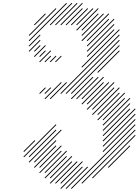

<svg xmlns="http://www.w3.org/2000/svg" viewBox="-20 -1024 937 1299"><path d="M357.1 -602.9 397.1 -642.9 392.9 -647.1 352.9 -607.1ZM321.4 -602.9 361.4 -642.9 357.1 -647.1 317.1 -607.1ZM285.7 -602.9 325.7 -642.9 321.4 -647.1 281.4 -607.1ZM250 -602.9 325.7 -678.6 321.4 -682.9 245.7 -607.1ZM250 -638.6 290 -678.6 285.7 -682.9 245.7 -642.9ZM214.3 -638.6 290 -714.3 285.7 -718.6 210 -642.9ZM214.3 -674.3 254.3 -714.3 250 -718.6 210 -678.6ZM178.6 -674.3 254.3 -750 250 -754.3 174.3 -678.6ZM178.6 -710 254.3 -785.7 250 -790 174.3 -714.3ZM178.6 -745.7 432.9 -1000 428.6 -1004.3 174.3 -750ZM178.6 -781.4 361.4 -964.3 357.1 -968.6 174.3 -785.7ZM321.4 -852.9 468.6 -1000 464.3 -1004.3 317.1 -857.1ZM357.1 -852.9 504.3 -1000 500 -1004.3 352.9 -857.1ZM392.9 -852.9 540 -1000 535.7 -1004.3 388.6 -857.1ZM428.6 -852.9 540 -964.3 535.7 -968.6 424.3 -857.1ZM464.3 -852.9 575.7 -964.3 571.4 -968.6 460 -857.1ZM500 -852.9 611.4 -964.3 607.1 -968.6 495.7 -857.1ZM500 -817.1 647.1 -964.3 642.9 -968.6 495.7 -821.4ZM535.7 -817.1 647.1 -928.6 642.9 -932.9 531.4 -821.4ZM535.7 -781.4 682.9 -928.6 678.6 -932.9 531.4 -785.7ZM535.7 -745.7 718.6 -928.6 714.3 -932.9 531.4 -750ZM571.4 -745.7 718.6 -892.9 714.3 -897.1 567.1 -750ZM571.4 -710 754.3 -892.9 750 -897.1 567.1 -714.3ZM571.4 -674.3 754.3 -857.1 750 -861.4 567.1 -678.6ZM571.4 -638.6 754.3 -821.4 750 -825.7 567.1 -642.9ZM535.7 -567.1 790 -821.4 785.7 -825.7 531.4 -571.4ZM392.9 -388.6 790 -785.7 785.7 -790 388.6 -392.9ZM428.6 -388.6 790 -750 785.7 -754.3 424.3 -392.9ZM321.4 -352.9 432.9 -464.3 428.6 -468.6 317.1 -357.1ZM285.7 -352.9 397.1 -464.3 392.9 -468.6 281.4 -357.1ZM285.7 -388.6 325.7 -428.6 321.4 -432.9 281.4 -392.9ZM464.3 -388.6 790 -714.3 785.7 -718.6 460 -392.9ZM464.3 -352.9 611.4 -500 607.1 -504.3 460 -357.1ZM500 -352.9 647.1 -500 642.9 -504.3 495.7 -357.1ZM535.7 -352.9 682.9 -500 678.6 -504.3 531.4 -357.1ZM535.7 -317.1 682.9 -464.3 678.6 -468.6 531.4 -321.4ZM571.4 -317.1 718.6 -464.3 714.3 -468.6 567.1 -321.4ZM571.4 -281.4 754.3 -464.3 750 -468.6 567.1 -285.7ZM607.1 -281.4 754.3 -428.6 750 -432.9 602.9 -285.7ZM607.1 -245.7 790 -428.6 785.7 -432.9 602.9 -250ZM642.9 -245.7 790 -392.9 785.7 -397.1 638.6 -250ZM642.9 -210 825.7 -392.9 821.4 -397.1 638.6 -214.3ZM642.9 -531.4 790 -678.6 785.7 -682.9 638.6 -535.7ZM214.3 -852.9 290 -928.6 285.7 -932.9 210 -857.1ZM250 -388.6 290 -428.6 285.7 -432.9 245.7 -392.9ZM678.6 -210 825.7 -357.1 821.4 -361.4 674.3 -214.3ZM678.6 -174.3 861.4 -357.1 857.1 -361.4 674.3 -178.6ZM678.6 -138.6 861.4 -321.4 857.1 -325.7 674.3 -142.9ZM678.6 -102.9 861.4 -285.7 857.1 -290 674.3 -107.1ZM678.6 -67.1 897.1 -285.7 892.9 -290 674.3 -71.4ZM678.6 -31.4 897.1 -250 892.9 -254.3 674.3 -35.7ZM678.6 4.3 897.1 -214.3 892.9 -218.6 674.3 0ZM464.3 254.3 897.1 -178.6 892.9 -182.9 460 250ZM535.7 218.6 897.1 -142.9 892.9 -147.1 531.4 214.3ZM607.1 182.9 897.1 -107.1 892.9 -111.4 602.9 178.6ZM714.3 111.4 861.4 -35.7 857.1 -40 710 107.1ZM428.6 254.3 575.7 107.1 571.4 102.9 424.3 250ZM392.9 254.3 540 107.1 535.7 102.9 388.6 250ZM357.1 218.6 504.3 71.4 500 67.1 352.9 214.3ZM321.4 218.6 468.6 71.4 464.3 67.1 317.1 214.3ZM321.4 182.9 468.6 35.7 464.3 31.4 317.1 178.6ZM285.7 182.9 432.9 35.7 428.6 31.4 281.4 178.6ZM285.7 147.1 432.9 0 428.6 -4.3 281.4 142.9ZM250 147.1 397.1 0 392.9 -4.3 245.7 142.9ZM392.9 218.6 540 71.4 535.7 67.1 388.6 214.3ZM214.3 111.4 361.4 -35.7 357.1 -40 210 107.1ZM250 111.4 397.1 -35.7 392.9 -40 245.7 107.1ZM178.6 75.7 397.1 -142.9 392.9 -147.1 174.3 71.4ZM142.9 40 361.4 -178.6 357.1 -182.9 138.6 35.7ZM178.6 40 361.4 -142.9 357.1 -147.1 174.3 35.7ZM214.3 75.7 361.4 -71.4 357.1 -75.7 210 71.4ZM142.9 4.3 218.6 -71.4 214.3 -75.7 138.6 0Z"/></svg>

Font: Gossip High Needlepoint
Style: Regular
Weight: 100
Width: 7
Designer: Deborah Khodanovich
Version: Version 1.001;Glyphs 3.3.1 (3343)